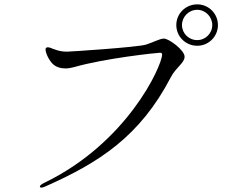

<svg xmlns="http://www.w3.org/2000/svg" viewBox="-20 -852 1040 881"><path d="M885 -642C937 -642 980 -684 980 -737C980 -789 938 -832 885 -832C832 -832 789 -790 789 -737C789 -684 832 -642 885 -642ZM885 -668C846 -668 815 -699 815 -737C815 -775 846 -807 885 -807C923 -807 954 -775 954 -737C954 -699 923 -668 885 -668ZM170 9C174 9 180 7 187 4C436 -106 623 -227 764 -498C789 -545 827 -563 827 -592C827 -622 755 -675 732 -675C713 -675 677 -655 649 -647C606 -635 302 -615 288 -615C269 -615 251 -617 223 -628C214 -632 206 -635 199 -635C196 -635 189 -634 189 -625C189 -608 206 -572 226 -555C238 -545 256 -538 280 -538C292 -538 305 -540 320 -544C462 -585 702 -610 714 -610C719 -610 724 -609 724 -601C721 -546 564 -197 183 -13C167 -5 163 0 163 4C163 7 166 9 170 9Z"/></svg>

Font: Shippori Mincho OTF
Style: Regular
Weight: 400
Designer: FONTDASU
Foundry: FONTDASU / Google Inc. / but / Adobe
Version: Version 3.300;hotconv 1.0.109;makeotfexe 2.5.65596